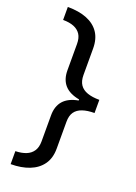

<svg xmlns="http://www.w3.org/2000/svg" viewBox="-163 -778 707 1001"><g transform="rotate(20 190.0 -278.0)"><path d="M32 86Q67 85 91.5 75Q116 65 129.5 44.5Q143 24 143 -8V-153Q143 -204 170 -234.5Q197 -265 252 -275V-281Q197 -291 170 -321.5Q143 -352 143 -403V-549Q143 -582 130 -602Q117 -622 92.5 -632Q68 -642 32 -642V-714Q94 -714 138 -696.5Q182 -679 206 -644Q230 -609 230 -555V-409Q230 -375 244 -354.5Q258 -334 285.5 -324.5Q313 -315 352 -315V-242Q313 -242 285.5 -232.5Q258 -223 244 -203Q230 -183 230 -149V0Q230 53 205 88Q180 123 135.5 140.5Q91 158 32 158Z"/></g></svg>

Font: Noto Sans Khmer
Style: Regular
Weight: 400
Designer: Danh Hong and the Monotype Design Team
Foundry: Monotype Imaging Inc.
Version: Version 2.003